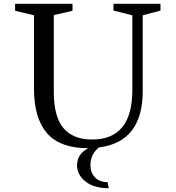

<svg xmlns="http://www.w3.org/2000/svg" viewBox="-20 -770 930 1017"><path d="M388 107Q388 45 448 15H446Q298 15 229 -64.5Q160 -144 160 -301V-689L60 -713V-750H364V-713L265 -690V-282Q265 -152 316 -91.5Q367 -31 468 -31Q681 -31 681 -293V-689L581 -714V-750H830V-714L736 -689V-288Q736 -18 504 11Q459 47 459 105Q459 143 482 168.5Q505 194 550 195L556 227Q477 227 432.5 191Q388 155 388 107Z"/></svg>

Font: Ledger
Style: Regular
Weight: 400
Designer: Denis Masharov
Foundry: Denis Masharov
Version: 1.001